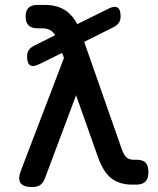

<svg xmlns="http://www.w3.org/2000/svg" viewBox="-20 -750 640 780"><path d="M162 -24Q155 -6 142.5 2Q130 10 111 10Q75 10 63.5 -6.5Q52 -23 65 -57L240 -515L232 -535L141 -490Q116 -477 103 -484.5Q90 -492 90 -521Q90 -536 96.5 -546Q103 -556 116 -563L204 -607Q196 -621 185 -627Q171 -635 151 -635H132Q108 -635 96 -647Q84 -659 84 -683Q84 -707 96 -718.5Q108 -730 132 -730H162Q218 -730 254 -702Q278 -682 294 -652L419 -714Q444 -727 457 -719.5Q470 -712 470 -683Q470 -669 463.5 -658.5Q457 -648 444 -641L322 -580L474 -146Q483 -120 494 -110.5Q505 -101 523 -101H535Q561 -101 572 -88.5Q583 -76 583 -50Q583 -24 570.5 -12Q558 0 534 0H517Q466 0 433 -25Q400 -50 378 -112L289 -363Z"/></svg>

Font: Maple Mono NL Medium
Style: Regular
Weight: 500
Monospace: yes
Designer: subframe7536
Version: Version 7.000